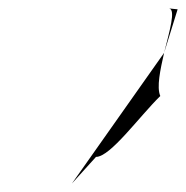

<svg xmlns="http://www.w3.org/2000/svg" viewBox="-20 -600 440 454"><path d="M150 -166 207 -229C241 -229 309 -324 359 -373C350 -394 359 -435 368 -475ZM378 -580C378 -580 380 -580 380 -580C380 -580 378 -580 378 -580ZM380 -580C396 -577 381 -527 368 -475L400 -578Z"/></svg>

Font: bitstorm
Style: maxextobl
Weight: 400
Version: Version 0.2